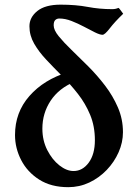

<svg xmlns="http://www.w3.org/2000/svg" viewBox="-20 -777 575 812"><path d="M501 -718.8Q465.3 -684.6 444.3 -657.2Q423.3 -629.9 413.6 -629.9Q402.3 -629.9 381.6 -640.1Q360.8 -650.4 335.2 -664.1Q309.6 -677.7 282.7 -688.2Q255.9 -698.7 231 -698.7Q220.7 -698.7 213.9 -692.4Q207 -686 207 -669.9Q207 -649.9 228.3 -623.8Q249.5 -597.7 282.7 -565.7Q315.9 -533.7 353.5 -496.1Q391.1 -458.5 424.3 -415Q457.5 -371.6 478.8 -322.3Q500 -272.9 500 -217.8Q500 -174.8 481.7 -133.3Q463.4 -91.8 431.4 -58.3Q399.4 -24.9 357.7 -5.1Q315.9 14.6 268.6 14.6Q196.3 14.6 146 -17.3Q95.7 -49.3 69.6 -99.9Q43.5 -150.4 43.5 -206.1Q43.5 -301.8 104.5 -371.1Q165.5 -440.4 267.1 -471.7Q271 -465.3 284.2 -455.8Q297.4 -446.3 297.4 -439.5Q297.4 -435.5 296.4 -431.6Q229.5 -404.3 194.3 -351.3Q159.2 -298.3 159.2 -232.9Q159.2 -183.1 179.9 -142.3Q200.7 -101.6 231.2 -77.6Q261.7 -53.7 291 -53.7Q329.1 -53.7 355.2 -89.1Q381.3 -124.5 381.3 -184.1Q381.3 -243.2 361.3 -291.3Q341.3 -339.4 309.8 -379.6Q278.3 -419.9 242.9 -455.3Q207.5 -490.7 176 -524.2Q144.5 -557.6 124.5 -592.3Q104.5 -627 104.5 -666Q104.5 -703.6 137.9 -730.5Q171.4 -757.3 236.3 -757.3Q300.8 -757.3 350.8 -747.8Q400.9 -738.3 454.6 -738.3Q469.2 -738.3 481 -743.7Q484.4 -741.7 490.2 -733.6Q496.1 -725.6 501 -718.8Z"/></svg>

Font: Gentium Plus
Style: Bold
Weight: 700
Designer: Victor Gaultney, Annie Olsen, Iska Routamaa, Becca Hirsbrunner
Foundry: SIL International
Version: Version 6.101